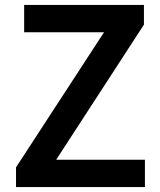

<svg xmlns="http://www.w3.org/2000/svg" viewBox="-20 -759 650 779"><path d="M45 0V-80L402 -628H78V-739H564V-659L208 -111H568V0Z"/></svg>

Font: Noto Sans TC Thin SemiBold
Style: Regular
Weight: 600
Version: Version 2.004-H2;hotconv 1.0.118;makeotfexe 2.5.65603